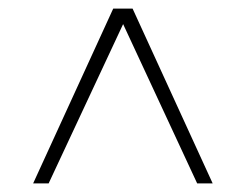

<svg xmlns="http://www.w3.org/2000/svg" viewBox="-20 -739 571 446"><path d="M243 -719H288L474 -313H438L266 -683L93 -313H57Z"/></svg>

Font: Taviraj Thin
Style: Regular
Weight: 250
Designer: Katatrad Team
Foundry: CadsonDemak
Version: Version 1.001